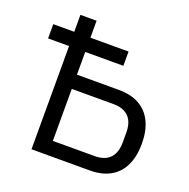

<svg xmlns="http://www.w3.org/2000/svg" viewBox="-125 -818 922 937"><g transform="rotate(20 336.5 -349.0)"><path d="M136 0V-536H27V-610H136V-698H220V-610H418V-536H220V-418H438Q501 -418 544.5 -393.5Q588 -369 610.5 -322Q633 -275 633 -209Q633 -143 610.5 -96Q588 -49 544.5 -24.5Q501 0 438 0ZM220 -74H438Q471 -74 494.5 -86Q518 -98 530.5 -122.5Q543 -147 543 -183V-235Q543 -272 530.5 -296Q518 -320 494.5 -332Q471 -344 438 -344H220Z"/></g></svg>

Font: IBM Plex Sans
Style: Regular
Weight: 400
Designer: Mike Abbink, Paul van der Laan, Pieter van Rosmalen
Foundry: Bold Monday
Version: Version 3.201